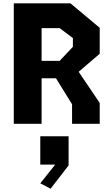

<svg xmlns="http://www.w3.org/2000/svg" viewBox="-20 -750 660 1163"><path d="M63.5 0H232V-276H319L416.5 -118.5V0H584V-126.5L456.5 -315L584 -424.5V-581.5L406.5 -730H63.5ZM224 360.5 286.5 393 395.5 252V75.5H224V247H314.5ZM232 -381.5V-579.5H341.5L421.5 -519.5V-466.5L341.5 -381.5Z"/></svg>

Font: Monaspace Krypton ExtraBold
Style: Regular
Weight: 800
Designer: Riley Cran & the Lettermatic Team
Foundry: Lettermatic
Version: Version 1.101 (Monaspace Krypton)